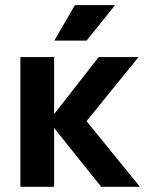

<svg xmlns="http://www.w3.org/2000/svg" viewBox="-20 -720 565 740"><path d="M423.8 -700.2Q396.5 -666 313.5 -563.5Q282.2 -563.5 189.5 -563.5Q209 -597.7 268.6 -700.2Q307.6 -700.2 423.8 -700.2ZM519.5 0Q482.4 0 370.1 0Q324.2 -56.6 188.5 -226.6Q188.5 -169.9 188.5 0Q155.3 0 58.6 0Q58.6 -125 58.6 -500Q90.8 -500 188.5 -500Q188.5 -445.3 188.5 -280.3Q231.4 -335 360.4 -500Q398.4 -500 513.7 -500Q463.9 -438.5 313.5 -252.9Q365.2 -189.5 519.5 0Z"/></svg>

Font: LeFont
Style: Regular
Weight: 700
Designer: Leryon MEDIA
Version: Version 1.0